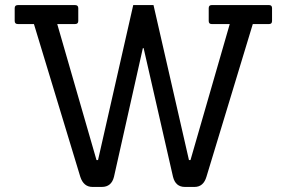

<svg xmlns="http://www.w3.org/2000/svg" viewBox="-20 -738 1134 758"><path d="M748 0H710Q673 0 663 -40L547 -548H544L430 -40Q420 0 382 0H345Q310 0 297 -40L114 -643H51Q38 -643 38 -655V-706Q38 -718 51 -718H276Q289 -718 289 -706V-655Q289 -643 276 -643H206L361 -106H367L506 -718H586L726 -106H732L887 -643H816Q804 -643 804 -655V-706Q804 -718 816 -718H1042Q1054 -718 1054 -706V-655Q1054 -643 1042 -643H978L795 -40Q783 0 748 0Z"/></svg>

Font: Sanchez
Style: Regular
Weight: 400
Designer: Daniel Hernández
Foundry: LatinoType
Version: Version 1.001